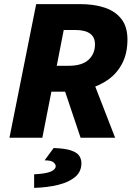

<svg xmlns="http://www.w3.org/2000/svg" viewBox="-20 -670 652 934"><path d="M26 0 156 -650H370Q435 -650 487 -633.5Q539 -617 569.5 -579Q600 -541 600 -478Q600 -411 575 -362.5Q550 -314 507.5 -283.5Q465 -253 411.5 -238.5Q358 -224 300 -224H230L186 0ZM256 -350H314Q379 -350 410.5 -379Q442 -408 442 -454Q442 -490 417.5 -507Q393 -524 348 -524H290ZM372 0 284 -262 398 -366 540 0ZM146 244V178Q204 175 227.5 164.5Q251 154 251 138Q251 129 240 119.5Q229 110 197 110L241 50Q297 52 326 62Q355 72 365.5 88Q376 104 376 124Q376 165 346 190.5Q316 216 264 229Q212 242 146 244Z"/></svg>

Font: Source Sans 3 Black
Style: Italic
Weight: 900
Italic angle: -11°
Designer: Paul D. Hunt
Foundry: Adobe
Version: Version 3.052;hotconv 1.1.0;makeotfexe 2.6.0